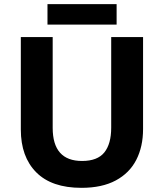

<svg xmlns="http://www.w3.org/2000/svg" viewBox="-20 -892 787 922"><path d="M667 -272Q667 -188 634.5 -124.5Q602 -61 536 -25.5Q470 10 371 10Q228 10 154 -64.5Q80 -139 80 -270V-714H233V-278Q233 -119 374 -119Q448 -119 481 -160Q514 -201 514 -279V-714H667ZM540 -872V-774H208V-872Z"/></svg>

Font: Noto Sans Meetei Mayek
Style: Bold
Weight: 700
Designer: Monotype Design Team and Neelakash Kshetrimayum
Foundry: Monotype Imaging Inc.
Version: Version 2.002; ttfautohint (v1.8.4.7-5d5b)